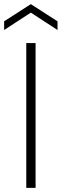

<svg xmlns="http://www.w3.org/2000/svg" viewBox="-50 -908 298 928"><path d="M77 0V-700H122V0ZM-30 -763V-805L99 -888L228 -805V-763L99 -847Z"/></svg>

Font: DM Sans 17pt ExtraLight
Style: Regular
Weight: 250
Version: Version 4.004;gftools[0.9.30]